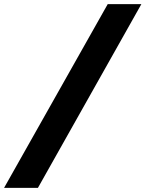

<svg xmlns="http://www.w3.org/2000/svg" viewBox="-159 -758 704 929"><path d="M-139.3 151 362.2 -738H525L24.5 151Z"/></svg>

Font: REM Medium
Style: Italic
Weight: 500
Italic angle: -11°
Designer: Octavio Pardo
Foundry: Ashler Design
Version: Version 1.005;gftools[0.9.28]